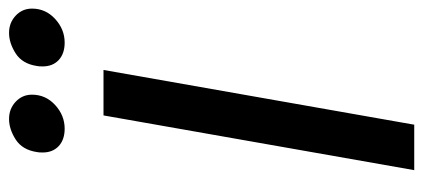

<svg xmlns="http://www.w3.org/2000/svg" viewBox="-282 -676 958 435"><g transform="rotate(-90 197.5 -459.0)"><path d="M256 -704H153L29 0H132ZM70 -855Q69 -851 69 -842Q69 -819 83.5 -805.5Q98 -792 123 -792Q153 -792 176.5 -813.5Q200 -835 200 -866Q200 -888 184 -903Q168 -918 145 -918Q122 -918 98.5 -903Q75 -888 70 -855ZM265 -855Q264 -851 264 -842Q264 -819 278.5 -805.5Q293 -792 318 -792Q348 -792 371.5 -813.5Q395 -835 395 -866Q395 -888 379 -903Q363 -918 340 -918Q317 -918 293.5 -903Q270 -888 265 -855Z"/></g></svg>

Font: Geom
Style: Italic
Weight: 400
Italic angle: -10°
Version: Version 1.102